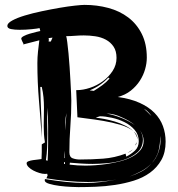

<svg xmlns="http://www.w3.org/2000/svg" viewBox="-20 -715 728 786"><path d="M151 -93V-124L164 -132Q161 -149 160 -165.5Q159 -182 159 -199Q159 -218 159.5 -236.5Q160 -255 160 -275Q160 -296 158 -317Q156 -338 151 -359H145Q146 -306 148.5 -255Q151 -204 151 -151Q146 -227 139.5 -303Q133 -379 133 -457Q133 -480 135.5 -503.5Q138 -527 141 -550L75 -533L76 -536Q74 -539 70.5 -547Q67 -555 67 -557Q67 -562 77.5 -567.5Q88 -573 101.5 -577Q115 -581 127.5 -584Q140 -587 145 -588L142 -600Q134 -598 109.5 -595.5Q85 -593 60 -593Q40 -593 25 -596Q10 -599 10 -609Q10 -620 30 -631Q50 -642 81.5 -651.5Q113 -661 151 -669Q189 -677 224 -683Q259 -689 287 -692Q315 -695 326 -695Q377 -695 423.5 -682.5Q470 -670 505 -643.5Q540 -617 560.5 -576Q581 -535 581 -479Q581 -456 574 -431.5Q567 -407 552.5 -384.5Q538 -362 515.5 -344Q493 -326 462 -318Q514 -311 551.5 -294Q589 -277 612.5 -253Q636 -229 647 -199Q658 -169 658 -135Q658 -91 640.5 -60Q623 -29 594 -8Q565 13 528 24.5Q491 36 451 42Q411 48 372 49.5Q333 51 301 51Q293 51 270.5 50Q248 49 224 46Q200 43 181.5 37.5Q163 32 163 23L164 18Q206 25 248 29.5Q290 34 332 34Q364 34 395 30Q426 26 457 20Q401 30 340 30Q297 30 254.5 26Q212 22 170 15L175 3L173 -4Q170 -3 164 -3Q154 -3 141 -7Q128 -11 116.5 -17Q105 -23 97 -31Q89 -39 89 -47Q89 -52 97 -55Q105 -58 115.5 -59.5Q126 -61 136 -62Q146 -63 150 -64ZM251 -567Q253 -561 255.5 -541.5Q258 -522 260.5 -496Q263 -470 265 -440Q267 -410 268.5 -382.5Q270 -355 271 -333.5Q272 -312 272 -303Q272 -250 268 -197.5Q264 -145 264 -92Q264 -72 277.5 -67Q291 -62 307 -62Q355 -62 402 -65.5Q449 -69 494 -86L497 -74Q517 -84 532.5 -98.5Q548 -113 548 -137Q548 -164 531 -183.5Q514 -203 489.5 -215Q465 -227 437.5 -233Q410 -239 389 -239Q387 -239 381 -236.5Q375 -234 372 -233Q386 -232 407 -228Q428 -224 450 -217.5Q472 -211 492 -201Q512 -191 525 -179Q506 -194 473 -204Q439 -214 403.5 -220Q368 -226 338 -229.5Q308 -233 297 -235L292 -346H294Q320 -346 348.5 -355.5Q377 -365 401 -382.5Q425 -400 441 -424.5Q457 -449 457 -478Q457 -506 445 -524Q433 -542 413.5 -552.5Q394 -563 370 -566.5Q346 -570 323 -570Q305 -570 287 -568.5Q269 -567 251 -567ZM265 -41Q282 -39 297.5 -38Q313 -37 330 -37Q346 -37 369.5 -38.5Q393 -40 419.5 -44Q446 -48 472.5 -55Q499 -62 520 -73Q541 -84 554.5 -100Q568 -116 568 -138Q568 -150 564 -161Q560 -172 553 -182Q558 -174 561.5 -164.5Q565 -155 565 -145Q565 -111 542 -91Q519 -71 486.5 -60.5Q454 -50 419 -47Q384 -44 359 -44Q336 -44 312.5 -45.5Q289 -47 266 -49ZM175 -57Q177 -92 177 -128V-199Q177 -219 176 -238Q175 -256 173 -274Q173 -248 173 -222Q174 -195 174 -168Q174 -140 173 -113Q172 -86 168 -59ZM364 -343Q382 -354 398.5 -366Q415 -378 429 -394Q424 -394 424 -398Q393 -364 347 -345ZM416 -250Q446 -245 480 -231Q509 -219 532 -203Q510 -221 480 -234Q447 -250 417 -250ZM188 -545 195 -561 179 -559Q179 -557 179.5 -555.5Q180 -554 180 -552Q180 -550 179.5 -548.5Q179 -547 179 -545ZM627 -88Q637 -114 637 -137V-148Q637 -154 636 -159Q636 -127 629.5 -99.5Q623 -72 602 -48Q618 -64 627 -88ZM252 -252Q248 -233 247 -214Q246 -198 246 -181Q247 -197 249 -213Q251 -232 252 -252ZM600 -46Q581 -26 558 -14Q535 -2 510 8Q536 -1 559 -13Q582 -25 600 -46ZM569 -270Q578 -262 586 -254L600 -240Q594 -249 587 -256Q580 -264 569 -270ZM246 -68V-98Q245 -90 244.5 -83Q244 -76 244 -68ZM527 -177Q543 -164 543 -146V-144Q540 -162 527 -177ZM524 -103Q515 -94 502 -89ZM242 -44H246V-51H242ZM536 -120Q535 -120 535 -122Q535 -124 536.5 -127.5Q538 -131 540 -133ZM543 -138Q543 -137 541 -135L543 -139Z"/></svg>

Font: Finger Paint
Style: Regular
Weight: 400
Designer: Ralph du Carrois
Foundry: Ralph du Carrois
Version: Version 1.001